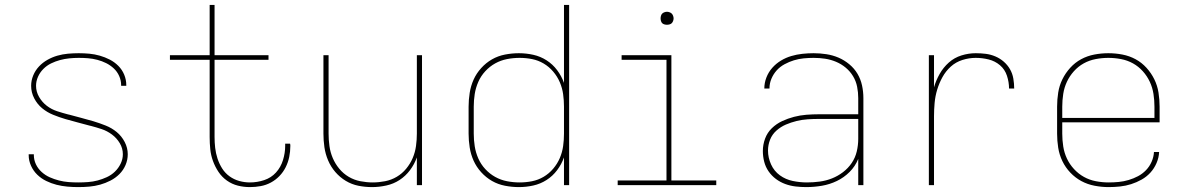

<svg xmlns="http://www.w3.org/2000/svg" viewBox="-20 -755 4840 783"><path d="M299 8Q277 8 254.5 6Q232 4 210.5 -1.5Q189 -7 168.5 -17Q148 -27 132 -42.5Q116 -58 106.5 -79Q97 -100 97 -122Q97 -123 97 -124Q97 -125 97 -126H118Q118 -125 118 -124.5Q118 -124 118 -123Q118 -103 126.5 -85Q135 -67 150 -53.5Q165 -40 183 -32Q201 -24 220.5 -19Q240 -14 259.5 -12.5Q279 -11 299 -11Q319 -11 339 -12.5Q359 -14 378 -19Q397 -24 415.5 -32.5Q434 -41 448.5 -55Q463 -69 472 -87.5Q481 -106 481 -126Q481 -150 468.5 -171Q456 -192 436.5 -206.5Q417 -221 394.5 -228.5Q372 -236 349 -242H348Q323 -249 297.5 -255.5Q272 -262 246.5 -269.5Q221 -277 196.5 -287Q172 -297 152 -313.5Q132 -330 119.5 -354Q107 -378 107 -405Q107 -427 115.5 -447.5Q124 -468 139 -484Q154 -500 173.5 -511Q193 -522 214 -528Q235 -534 257 -536Q279 -538 301 -538Q323 -538 344.5 -536Q366 -534 387 -528Q408 -522 427.5 -512Q447 -502 462.5 -486.5Q478 -471 486.5 -450.5Q495 -430 495 -408Q495 -407 495 -406.5Q495 -406 495 -405H474Q474 -405 474 -406Q474 -407 474 -408Q474 -427 466 -445Q458 -463 444 -476Q430 -489 413 -497.5Q396 -506 377 -511Q358 -516 339 -517.5Q320 -519 301 -519Q282 -519 262.5 -517Q243 -515 224.5 -510Q206 -505 188.5 -496.5Q171 -488 157 -474Q143 -460 135 -442Q127 -424 127 -405Q127 -381 139.5 -359.5Q152 -338 171 -323.5Q190 -309 213 -301.5Q236 -294 259 -288H260Q285 -281 310.5 -274.5Q336 -268 361 -260.5Q386 -253 411 -243Q436 -233 456 -216.5Q476 -200 488.5 -176Q501 -152 501 -126Q501 -103 492 -82Q483 -61 467 -45Q451 -29 430.5 -18.5Q410 -8 388.5 -2Q367 4 344.5 6Q322 8 299 8Z M999 8Q974 8 950 2Q926 -4 905.5 -18.5Q885 -33 871 -54Q857 -75 848.5 -98.5Q840 -122 837.5 -146.5Q835 -171 835 -196V-511H673V-530H835V-735H855V-530H1075V-511H855V-196Q855 -174 857.5 -152Q860 -130 867 -108.5Q874 -87 886 -68Q898 -49 916 -36Q934 -23 955.5 -17Q977 -11 999 -11Q1029 -11 1057.5 -20.5Q1086 -30 1105.5 -51.5Q1125 -73 1134 -102Q1143 -131 1143 -160Q1143 -162 1143 -164Q1143 -166 1143 -169H1163Q1164 -166 1164 -163.5Q1164 -161 1164 -159Q1164 -137 1159.5 -115Q1155 -93 1145 -73Q1135 -53 1119.5 -37Q1104 -21 1084.5 -10.5Q1065 0 1043 4Q1021 8 999 8Z M1497 8Q1469 8 1441.5 2.5Q1414 -3 1390 -17.5Q1366 -32 1347.5 -53.5Q1329 -75 1318 -101Q1307 -127 1303 -154.5Q1299 -182 1299 -210V-530H1320V-210Q1320 -185 1323.5 -159.5Q1327 -134 1337 -110.5Q1347 -87 1363.5 -67Q1380 -47 1402 -34Q1424 -21 1449.5 -16Q1475 -11 1500 -11Q1525 -11 1550.5 -16Q1576 -21 1598 -34Q1620 -47 1636.5 -67Q1653 -87 1663 -110.5Q1673 -134 1676.5 -159.5Q1680 -185 1680 -210V-530H1701V0H1680V-113Q1670 -85 1652 -61Q1634 -37 1609.5 -21Q1585 -5 1555.5 1.5Q1526 8 1497 8Z M2096 8Q2068 8 2039.5 2.5Q2011 -3 1986.5 -17Q1962 -31 1942.5 -52.5Q1923 -74 1911.5 -99.5Q1900 -125 1895.5 -153.5Q1891 -182 1891 -210V-320Q1891 -348 1895.5 -376.5Q1900 -405 1911.5 -430.5Q1923 -456 1942.5 -477.5Q1962 -499 1986.5 -513Q2011 -527 2039.5 -532.5Q2068 -538 2096 -538Q2126 -538 2155 -531.5Q2184 -525 2209 -509Q2234 -493 2252 -469Q2270 -445 2280 -417V-735H2301V0H2280V-113Q2270 -85 2252 -61Q2234 -37 2209 -21Q2184 -5 2155 1.5Q2126 8 2096 8ZM2099 -11Q2125 -11 2150 -16Q2175 -21 2197 -34Q2219 -47 2236 -67Q2253 -87 2263 -110.5Q2273 -134 2276.5 -159Q2280 -184 2280 -210V-320Q2280 -346 2276.5 -371Q2273 -396 2263 -419.5Q2253 -443 2236 -463Q2219 -483 2197 -496Q2175 -509 2150 -514Q2125 -519 2099 -519Q2073 -519 2047.5 -514Q2022 -509 1999.5 -496.5Q1977 -484 1959 -464.5Q1941 -445 1930.5 -421Q1920 -397 1916 -371.5Q1912 -346 1912 -320V-210Q1912 -184 1916 -158.5Q1920 -133 1930.5 -109Q1941 -85 1959 -65.5Q1977 -46 1999.5 -33.5Q2022 -21 2047.5 -16Q2073 -11 2099 -11Z M2499 0V-19H2698V-511H2515V-530H2718V-19H2901V0ZM2700 -654Q2695 -654 2689.5 -655.5Q2684 -657 2680.5 -660.5Q2677 -664 2675.5 -669.5Q2674 -675 2674 -680Q2674 -685 2675.5 -690.5Q2677 -696 2680.5 -699.5Q2684 -703 2689.5 -705Q2695 -707 2700 -707Q2705 -707 2710.5 -705Q2716 -703 2719.5 -699.5Q2723 -696 2725 -690.5Q2727 -685 2727 -680Q2727 -675 2725 -669.5Q2723 -664 2719.5 -660.5Q2716 -657 2710.5 -655.5Q2705 -654 2700 -654Z M3268 8Q3247 8 3225 5.5Q3203 3 3182.5 -4.5Q3162 -12 3144.5 -25Q3127 -38 3114.5 -56Q3102 -74 3096.5 -95.5Q3091 -117 3091 -139Q3091 -165 3100 -189.5Q3109 -214 3127.5 -232Q3146 -250 3169.5 -261Q3193 -272 3218 -278.5Q3243 -285 3268.5 -287Q3294 -289 3320 -289H3480V-355Q3480 -378 3475.5 -401Q3471 -424 3459 -444Q3447 -464 3429 -479Q3411 -494 3389.5 -503Q3368 -512 3345 -515.5Q3322 -519 3298 -519Q3278 -519 3257.5 -517Q3237 -515 3217.5 -509Q3198 -503 3179.5 -493Q3161 -483 3147.5 -468Q3134 -453 3126 -434Q3118 -415 3118 -394H3097Q3097 -417 3105.5 -439Q3114 -461 3129.5 -478.5Q3145 -496 3165 -508Q3185 -520 3207 -526.5Q3229 -533 3252 -535.5Q3275 -538 3298 -538Q3324 -538 3350 -534Q3376 -530 3399.5 -520Q3423 -510 3443.5 -493Q3464 -476 3477 -454Q3490 -432 3495.5 -406.5Q3501 -381 3501 -355V0H3480V-107Q3468 -77 3445 -54Q3422 -31 3393 -17Q3364 -3 3332 2.5Q3300 8 3268 8ZM3271 -11Q3297 -11 3323 -14.5Q3349 -18 3373 -27.5Q3397 -37 3418 -53Q3439 -69 3453.5 -90.5Q3468 -112 3474 -137.5Q3480 -163 3480 -189V-270H3320Q3297 -270 3274 -268.5Q3251 -267 3228.5 -261.5Q3206 -256 3185 -247Q3164 -238 3146.5 -222.5Q3129 -207 3120.5 -185.5Q3112 -164 3112 -141Q3112 -112 3124.5 -84.5Q3137 -57 3160.5 -40Q3184 -23 3213 -17Q3242 -11 3271 -11Z M3768 0V-530H3789V-399Q3797 -427 3812 -453.5Q3827 -480 3849.5 -500Q3872 -520 3901 -529Q3930 -538 3959 -538Q3980 -538 4000 -535.5Q4020 -533 4039 -525Q4058 -517 4073.5 -503.5Q4089 -490 4099 -472.5Q4109 -455 4112.5 -434.5Q4116 -414 4116 -394H4095Q4095 -420 4086.5 -446Q4078 -472 4058 -489Q4038 -506 4012 -512.5Q3986 -519 3959 -519Q3932 -519 3905 -510.5Q3878 -502 3857.5 -483.5Q3837 -465 3823.5 -440.5Q3810 -416 3802 -389.5Q3794 -363 3791.5 -335.5Q3789 -308 3789 -281V0Z M4501 8Q4473 8 4444 2.5Q4415 -3 4390 -16.5Q4365 -30 4345 -51Q4325 -72 4312.5 -98Q4300 -124 4295.5 -152.5Q4291 -181 4291 -210V-320Q4291 -349 4295.5 -377.5Q4300 -406 4312.5 -431.5Q4325 -457 4344.5 -478.5Q4364 -500 4389 -513.5Q4414 -527 4442.5 -532.5Q4471 -538 4500 -538Q4529 -538 4557.5 -532.5Q4586 -527 4611 -513.5Q4636 -500 4655.5 -478.5Q4675 -457 4687.5 -431.5Q4700 -406 4704.5 -377.5Q4709 -349 4709 -320V-256H4312V-210Q4312 -184 4316 -158Q4320 -132 4331 -108.5Q4342 -85 4360 -65.5Q4378 -46 4400.5 -33.5Q4423 -21 4449 -16Q4475 -11 4501 -11Q4522 -11 4542.5 -13Q4563 -15 4583 -21Q4603 -27 4621 -36.5Q4639 -46 4653.5 -61Q4668 -76 4676.5 -95.5Q4685 -115 4686 -135H4707Q4706 -112 4696.5 -90Q4687 -68 4671.5 -51Q4656 -34 4635.5 -22.5Q4615 -11 4593 -4Q4571 3 4547.5 5.5Q4524 8 4501 8ZM4312 -274H4688V-320Q4688 -346 4684 -372Q4680 -398 4669 -421.5Q4658 -445 4640.5 -464.5Q4623 -484 4600.5 -496.5Q4578 -509 4552 -514Q4526 -519 4500 -519Q4474 -519 4448 -514Q4422 -509 4399.5 -496.5Q4377 -484 4359.5 -464.5Q4342 -445 4331 -421.5Q4320 -398 4316 -372Q4312 -346 4312 -320Z"/></svg>

Font: Iosevka Curly Thin Extended
Style: Regular
Weight: 100
Width: 7
Monospace: yes
Designer: Belleve Invis
Foundry: Belleve Invis
Version: Version 11.1.0; ttfautohint (v1.8.3)